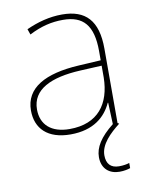

<svg xmlns="http://www.w3.org/2000/svg" viewBox="-85 -599 681 878"><g transform="rotate(-10 255.5 -160.0)"><path d="M343 131C343 80 389 36 435 0L428 -4V-350C428 -480 373 -537 264 -537C205 -537 150 -522 97 -498L106 -472C163 -501 211 -512 264 -512C357 -512 402 -463 402 -343V-300L299 -294C142 -285 48 -234 48 -129C48 -45 102 10 208 10C316 10 372 -42 400 -103H402L406 -3C344 46 317 90 317 135C317 190 353 217 399 217C420 217 438 213 449 209V185C438 189 420 192 401 192C362 192 343 170 343 131ZM301 -270 402 -275V-220C400 -99 341 -15 208 -15C123 -15 76 -58 76 -129C76 -222 165 -263 301 -270Z"/></g></svg>

Font: Noto Sans Thai Looped Thin
Style: Regular
Weight: 100
Designer: Sasikarn Vongin, Ben Mitchell
Foundry: The Fontpad Ltd
Version: Version 1.001